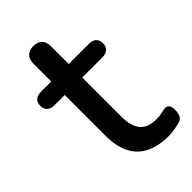

<svg xmlns="http://www.w3.org/2000/svg" viewBox="-208 -709 784 784"><g transform="rotate(-45 184.0 -316.5)"><path d="M279 9Q219 9 178 -12Q137 -33 117 -74Q97 -115 97 -174V-410H37Q17 -410 6 -420.5Q-5 -431 -5 -449Q-5 -468 6 -478Q17 -488 37 -488H97V-591Q97 -616 110.5 -629Q124 -642 148 -642Q172 -642 185 -629Q198 -616 198 -591V-488H315Q335 -488 346 -478Q357 -468 357 -449Q357 -431 346 -420.5Q335 -410 315 -410H198V-182Q198 -129 220.5 -102Q243 -75 294 -75Q312 -75 325.5 -78.5Q339 -82 348 -83Q359 -83 366 -75.5Q373 -68 373 -47Q373 -32 367.5 -19Q362 -6 348 -2Q336 2 315.5 5.5Q295 9 279 9Z"/></g></svg>

Font: Nunito SemiBold
Style: Regular
Weight: 600
Designer: Vernon Adams
Foundry: Vernon Adams
Version: Version 3.602